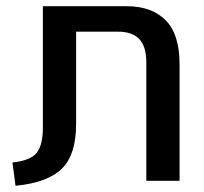

<svg xmlns="http://www.w3.org/2000/svg" viewBox="-20 -582 658 618"><path d="M20 -59Q78 -65 98 -90Q118 -115 118 -171V-562H388Q468 -562 513 -517Q558 -472 558 -375V0H451V-380Q451 -433 428 -456.5Q405 -480 361 -480H225V-183Q225 -84 179 -39Q133 6 30 16Z"/></svg>

Font: Assistant SemiBold
Style: Regular
Weight: 600
Designer: Hebrew By Ben Nathan, Latin by Paul Hunt
Version: Version 2.001; ttfautohint (v1.6)